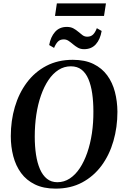

<svg xmlns="http://www.w3.org/2000/svg" viewBox="-20 -1107 730 1138"><path d="M309.5 11Q238 11 187.2 -13.8Q136.5 -38.5 105 -81.5Q73.5 -124.5 58.8 -180.8Q44 -237 44 -300Q44 -391.5 68 -473Q92 -554.5 139 -617.5Q186 -680.5 254.5 -716.5Q323 -752.5 411.5 -752.5Q483.5 -752.5 534 -727.8Q584.5 -703 615.8 -660Q647 -617 661.2 -561.8Q675.5 -506.5 676 -444.5Q676 -353 652.2 -270.8Q628.5 -188.5 581.8 -125.2Q535 -62 466.8 -25.5Q398.5 11 309.5 11ZM320 -27Q360 -27 393.5 -49Q427 -71 453 -110.2Q479 -149.5 497.2 -202.2Q515.5 -255 524.8 -317.2Q534 -379.5 533.5 -447Q533.5 -504.5 526.5 -553Q519.5 -601.5 504.2 -637.8Q489 -674 463.5 -694Q438 -714 400 -714Q360 -714 326.5 -692.5Q293 -671 267 -632.2Q241 -593.5 222.8 -541.2Q204.5 -489 195.2 -427Q186 -365 186 -297.5Q186 -239.5 193.5 -190.2Q201 -141 217 -104.2Q233 -67.5 258.5 -47.2Q284 -27 320 -27ZM478.5 -815.5Q457.5 -815.5 442 -824.2Q426.5 -833 413 -844.5Q399.5 -856 386.5 -864.8Q373.5 -873.5 358 -873.5Q335.5 -873.5 322.8 -860Q310 -846.5 300.5 -823L271.5 -840Q280 -888 306.2 -917.8Q332.5 -947.5 376 -947.5Q399 -947.5 415 -938.8Q431 -930 444 -918.8Q457 -907.5 469.2 -898.5Q481.5 -889.5 497 -889.5Q518.5 -889.5 531.5 -902.2Q544.5 -915 554 -940L582.5 -923.5Q574 -873.5 548 -844.5Q522 -815.5 478.5 -815.5ZM317 -1087H608L596.5 -1012.5H306Z"/></svg>

Font: Merriweather 96pt SemiBold
Style: Italic
Weight: 600
Italic angle: -7.8°
Version: Version 2.101